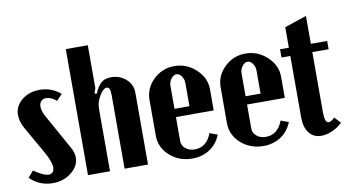

<svg xmlns="http://www.w3.org/2000/svg" viewBox="-71 -869 1899 1049"><g transform="rotate(-10 878.0 -344.5)"><path d="M277.8 -461.9 246.1 -429.2Q216.8 -454.1 189 -454.1Q171.4 -454.1 161.1 -443.1Q150.9 -432.1 150.9 -413.1Q150.9 -391.1 166 -361.8L275.9 -164.1Q293 -133.8 293 -106.9Q293 -59.1 249.5 -24.7Q206.1 9.8 146 9.8Q71.8 9.8 20 -42L49.8 -77.1Q103 -40 131.8 -40Q146 -40 154.1 -49.3Q162.1 -58.6 162.1 -74.2Q162.1 -106 129.9 -163.1L45.9 -311Q22 -352.5 22 -389.2Q22 -438.5 62.3 -471.7Q102.5 -504.9 162.1 -504.9Q228 -504.9 277.8 -461.9Z M465.8 -429.2Q483.9 -471.2 504.2 -488Q524.4 -504.9 557.6 -504.9Q606.9 -504.9 640.9 -474.4Q674.8 -443.8 674.8 -398.9V0H544.9V-410.2Q544.9 -453.1 525.9 -453.1Q505.9 -453.1 484.9 -417.7Q463.9 -382.3 463.9 -348.1V0H341.8V-699.2H463.9V-461.9L454.6 -433.1Z M744.1 -346.2Q744.1 -411.1 793 -458Q841.8 -504.9 909.2 -504.9Q977.5 -504.9 1028.6 -457.3Q1079.6 -409.7 1079.6 -346.2V-229H870.1V-96.2Q870.1 -70.8 890.4 -54Q910.6 -37.1 941.4 -37.1Q1007.3 -37.1 1035.2 -110.8L1078.1 -95.2Q1059.6 -45.9 1017.6 -18.1Q975.6 9.8 920.4 9.8Q846.7 9.8 795.4 -36.1Q744.1 -82 744.1 -147.9ZM870.1 -274.9H953.1V-402.8Q953.1 -424.8 940.9 -441.9Q928.7 -459 912.6 -459Q897 -459 883.5 -441.4Q870.1 -423.8 870.1 -402.8Z M1138.7 -346.2Q1138.7 -411.1 1187.5 -458Q1236.3 -504.9 1303.7 -504.9Q1372.1 -504.9 1423.1 -457.3Q1474.1 -409.7 1474.1 -346.2V-229H1264.6V-96.2Q1264.6 -70.8 1284.9 -54Q1305.2 -37.1 1335.9 -37.1Q1401.9 -37.1 1429.7 -110.8L1472.7 -95.2Q1454.1 -45.9 1412.1 -18.1Q1370.1 9.8 1314.9 9.8Q1241.2 9.8 1189.9 -36.1Q1138.7 -82 1138.7 -147.9ZM1264.6 -274.9H1347.7V-402.8Q1347.7 -424.8 1335.4 -441.9Q1323.2 -459 1307.1 -459Q1291.5 -459 1278.1 -441.4Q1264.6 -423.8 1264.6 -402.8Z M1635.7 9.8Q1592.8 9.8 1568.1 -21.7Q1543.5 -53.2 1543.5 -107.9V-449.2H1494.6V-495.1H1543.5V-608.9L1665.5 -649.9V-495.1H1755.9V-449.2H1665.5V-112.8Q1665.5 -56.2 1687.5 -56.2Q1700.2 -56.2 1721.7 -76.2L1752.4 -42Q1730 -19 1697.5 -4.6Q1665 9.8 1635.7 9.8Z"/></g></svg>

Font: Moniqa Black Paragraph
Style: Regular
Weight: 900
Designer: Rajesh Rajput
Foundry: Rajesh Rajput
Version: Version 1.000